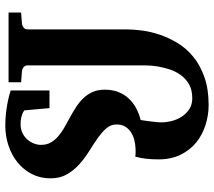

<svg xmlns="http://www.w3.org/2000/svg" viewBox="-61 -726 799 717"><g transform="rotate(90 338.5 -367.5)"><path d="M26.9 -46.9 66.9 -49.8Q76.2 -50.8 83 -56.2Q89.8 -61.5 89.8 -71.8V-442.9Q89.8 -466.8 94 -498.5Q98.1 -530.3 109.4 -564Q120.6 -597.7 140.4 -630.6Q160.2 -663.6 191.7 -689.5Q223.1 -715.3 267.6 -731.2Q312 -747.1 372.1 -747.1Q410.2 -747.1 446.5 -735.6Q482.9 -724.1 511.5 -701.2Q540 -678.2 557.6 -642.8Q575.2 -607.4 575.2 -560.1Q575.2 -535.6 572.8 -513.7Q570.3 -491.7 564.9 -473.1Q556.2 -474.6 548.3 -474.4Q540.5 -474.1 535.2 -474.1Q518.6 -473.6 502.4 -469.5Q486.3 -465.3 473.4 -456.8Q460.4 -448.2 452.6 -435.1Q444.8 -421.9 444.8 -402.8Q444.8 -381.3 459.7 -364.5Q474.6 -347.7 497.1 -332Q519.5 -316.4 545.4 -300.3Q571.3 -284.2 593.8 -263.9Q616.2 -243.7 631.1 -217.8Q646 -191.9 646 -157.2Q646 -118.2 629.9 -86.9Q613.8 -55.7 586.7 -33.7Q559.6 -11.7 523.9 0.2Q488.3 12.2 449.2 12.2Q422.4 12.2 398.7 9.3Q375 6.3 356.9 2.4Q335.9 -2 317.9 -7.8V-152.8H383.8L392.1 -59.1Q397 -54.7 404.3 -51.8Q410.6 -49.3 420.2 -47.1Q429.7 -44.9 443.8 -44.9Q461.9 -44.9 476.3 -51.8Q490.7 -58.6 500.5 -69.6Q510.3 -80.6 515.6 -94Q521 -107.4 521 -121.1Q521 -142.1 512.2 -157.5Q503.4 -172.9 488.8 -185.5Q474.1 -198.2 455.8 -208.5Q437.5 -218.8 418 -229.5Q398.4 -240.2 380.1 -252Q361.8 -263.7 347.2 -278.8Q332.5 -293.9 323.7 -313.5Q314.9 -333 314.9 -358.9Q314.9 -387.2 323.5 -409.4Q332 -431.6 347.4 -448.2Q362.8 -464.8 383.3 -476.1Q403.8 -487.3 428.2 -493.2Q430.7 -508.8 432.6 -523.4L435.5 -548.8Q437 -561.5 437 -569.8Q437 -588.4 431.9 -608.9Q426.8 -629.4 415.8 -646.5Q404.8 -663.6 387.7 -674.8Q370.6 -686 347.2 -686Q315.4 -686 294.2 -673.6Q272.9 -661.1 259.3 -641.6Q245.6 -622.1 238.3 -598.9Q231 -575.7 227.8 -554.4Q224.6 -533.2 224.4 -516.6Q224.1 -500 224.1 -494.1V-71.8Q224.1 -61.5 231 -56.2Q237.8 -50.8 247.1 -49.8L287.1 -46.9V0H26.9Z"/></g></svg>

Font: Charis SIL APac
Style: Bold
Weight: 700
Foundry: SIL International
Version: Version 5.000